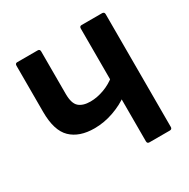

<svg xmlns="http://www.w3.org/2000/svg" viewBox="-150 -791 912 928"><g transform="rotate(-30 306.0 -327.5)"><path d="M229 -191Q145 -191 99 -235.5Q53 -280 53 -384V-642Q53 -655 65 -655H179Q191 -655 191 -642V-405Q191 -352 213 -332.5Q235 -313 277 -313Q314 -313 353.5 -327.5Q393 -342 425 -369V-256Q390 -229 337 -210Q284 -191 229 -191ZM424 0Q412 0 412 -13V-642Q412 -655 424 -655H538Q551 -655 551 -642V-13Q551 0 538 0Z"/></g></svg>

Font: Sofia Sans Semi Condensed ExtraBold
Style: Regular
Weight: 800
Designer: Botio Nikoltchev, Ani Petrova
Foundry: lettersoup
Version: Version 4.100